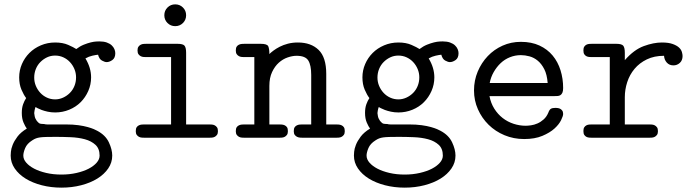

<svg xmlns="http://www.w3.org/2000/svg" viewBox="-20 -632 3190 881"><path d="M29 82Q29 78 30 64.5Q31 51 38 33Q45 15 60 -5Q75 -25 103 -42Q96 -51 88 -69.5Q80 -88 80 -114Q80 -137 86 -153.5Q92 -170 100 -182Q89 -196 78.5 -220.5Q68 -245 68 -277Q68 -309 80.5 -338Q93 -367 115 -389Q137 -411 167.5 -424Q198 -437 233 -437Q268 -437 293 -426Q318 -415 330 -407Q347 -420 364.5 -427Q382 -434 396.5 -437.5Q411 -441 421.5 -441.5Q432 -442 436 -442Q456 -442 470 -437Q484 -432 492.5 -424Q501 -416 505 -406.5Q509 -397 509 -388Q509 -366 495.5 -356.5Q482 -347 469 -347Q461 -347 448 -354Q435 -361 430 -381Q420 -380 404 -376.5Q388 -373 372 -364Q398 -321 398 -277Q398 -244 385 -214.5Q372 -185 350 -163Q328 -141 297.5 -128.5Q267 -116 233 -116Q215 -116 199 -119.5Q183 -123 171 -127.5Q159 -132 151.5 -136Q144 -140 143 -141Q140 -133 138.5 -124.5Q137 -116 137 -113Q137 -111 139 -99.5Q141 -88 149 -77Q158 -66 164.5 -64.5Q171 -63 182 -63Q188 -61 196.5 -61Q205 -61 211 -61H281Q315 -61 340 -57.5Q365 -54 382.5 -49Q400 -44 410.5 -39.5Q421 -35 426 -32Q464 -12 479.5 21Q495 54 495 82Q495 114 476.5 141Q458 168 426.5 187.5Q395 207 352.5 218Q310 229 262 229Q214 229 171.5 218Q129 207 97.5 187.5Q66 168 47.5 141Q29 114 29 82ZM87 82Q87 99 100.5 114.5Q114 130 137 142Q160 154 192 161.5Q224 169 262 169Q299 169 331.5 161.5Q364 154 387 142Q410 130 423.5 114.5Q437 99 437 82Q437 50 418 32.5Q399 15 369.5 7Q340 -1 304 -2.5Q268 -4 235 -4Q208 -4 191 -3.5Q174 -3 163.5 -1.5Q153 0 145 3Q137 6 128 12Q104 27 95.5 47.5Q87 68 87 82ZM137 -276Q137 -256 144.5 -238Q152 -220 165 -206Q178 -192 195.5 -184Q213 -176 233 -176Q252 -176 269.5 -184Q287 -192 300.5 -205.5Q314 -219 321.5 -237.5Q329 -256 329 -277Q329 -297 321.5 -315Q314 -333 301 -347Q288 -361 270.5 -369Q253 -377 233 -377Q213 -377 196 -369Q179 -361 165.5 -347.5Q152 -334 144.5 -315.5Q137 -297 137 -276Z M734 -562Q734 -583 748.5 -597.5Q763 -612 784 -612Q805 -612 819.5 -597.5Q834 -583 834 -562Q834 -541 819.5 -526.5Q805 -512 784 -512Q763 -512 748.5 -526.5Q734 -541 734 -562ZM603 -30Q603 -42 607 -48Q611 -54 617.5 -57Q624 -60 631 -60.5Q638 -61 644 -61H765V-370H652Q646 -370 639 -370.5Q632 -371 626 -374Q620 -377 615.5 -383Q611 -389 611 -401Q611 -412 615.5 -418Q620 -424 626 -427Q632 -430 639 -430.5Q646 -431 652 -431H794Q820 -431 827 -422Q834 -413 834 -390V-61H939Q945 -61 952 -60.5Q959 -60 965 -57Q971 -54 975.5 -48Q980 -42 980 -30Q980 -19 975.5 -13Q971 -7 965 -4Q959 -1 952 -0.5Q945 0 939 0H644Q638 0 631 -0.5Q624 -1 618 -4Q612 -7 607.5 -13Q603 -19 603 -30Z M1062 -30Q1062 -42 1066 -48Q1070 -54 1076.5 -57Q1083 -60 1090 -60.5Q1097 -61 1103 -61H1147V-370H1102Q1097 -370 1090 -370.5Q1083 -371 1077 -374Q1071 -377 1066.5 -383Q1062 -389 1062 -400Q1062 -412 1066 -418Q1070 -424 1076.5 -427Q1083 -430 1090 -430.5Q1097 -431 1103 -431H1176Q1206 -431 1211 -419.5Q1216 -408 1216 -384Q1223 -391 1235 -400Q1247 -409 1263.5 -417.5Q1280 -426 1301 -431.5Q1322 -437 1347 -437Q1407 -437 1442 -403Q1477 -369 1477 -293V-61H1521Q1527 -61 1534 -60.5Q1541 -60 1547.5 -57Q1554 -54 1558 -48Q1562 -42 1562 -30Q1562 -19 1557.5 -13Q1553 -7 1547 -4Q1541 -1 1534 -0.5Q1527 0 1522 0H1369Q1364 0 1357 -0.5Q1350 -1 1343.5 -4Q1337 -7 1332.5 -13Q1328 -19 1328 -30Q1328 -42 1332 -48Q1336 -54 1342.5 -57Q1349 -60 1356 -60.5Q1363 -61 1369 -61H1408V-288Q1408 -333 1394.5 -354.5Q1381 -376 1341 -376Q1322 -376 1300 -368.5Q1278 -361 1259.5 -344.5Q1241 -328 1228.5 -301.5Q1216 -275 1216 -238V-61H1260Q1266 -61 1273 -60.5Q1280 -60 1286.5 -57Q1293 -54 1297 -48Q1301 -42 1301 -30Q1301 -19 1296.5 -13Q1292 -7 1286 -4Q1280 -1 1273 -0.5Q1266 0 1261 0H1102Q1097 0 1090 -0.5Q1083 -1 1077 -4Q1071 -7 1066.5 -13Q1062 -19 1062 -30Z M1604 82Q1604 78 1605 64.5Q1606 51 1613 33Q1620 15 1635 -5Q1650 -25 1678 -42Q1671 -51 1663 -69.5Q1655 -88 1655 -114Q1655 -137 1661 -153.5Q1667 -170 1675 -182Q1664 -196 1653.5 -220.5Q1643 -245 1643 -277Q1643 -309 1655.5 -338Q1668 -367 1690 -389Q1712 -411 1742.5 -424Q1773 -437 1808 -437Q1843 -437 1868 -426Q1893 -415 1905 -407Q1922 -420 1939.5 -427Q1957 -434 1971.5 -437.5Q1986 -441 1996.5 -441.5Q2007 -442 2011 -442Q2031 -442 2045 -437Q2059 -432 2067.5 -424Q2076 -416 2080 -406.5Q2084 -397 2084 -388Q2084 -366 2070.5 -356.5Q2057 -347 2044 -347Q2036 -347 2023 -354Q2010 -361 2005 -381Q1995 -380 1979 -376.5Q1963 -373 1947 -364Q1973 -321 1973 -277Q1973 -244 1960 -214.5Q1947 -185 1925 -163Q1903 -141 1872.5 -128.5Q1842 -116 1808 -116Q1790 -116 1774 -119.5Q1758 -123 1746 -127.5Q1734 -132 1726.5 -136Q1719 -140 1718 -141Q1715 -133 1713.5 -124.5Q1712 -116 1712 -113Q1712 -111 1714 -99.5Q1716 -88 1724 -77Q1733 -66 1739.5 -64.5Q1746 -63 1757 -63Q1763 -61 1771.5 -61Q1780 -61 1786 -61H1856Q1890 -61 1915 -57.5Q1940 -54 1957.5 -49Q1975 -44 1985.5 -39.5Q1996 -35 2001 -32Q2039 -12 2054.5 21Q2070 54 2070 82Q2070 114 2051.5 141Q2033 168 2001.5 187.5Q1970 207 1927.5 218Q1885 229 1837 229Q1789 229 1746.5 218Q1704 207 1672.5 187.5Q1641 168 1622.5 141Q1604 114 1604 82ZM1662 82Q1662 99 1675.5 114.5Q1689 130 1712 142Q1735 154 1767 161.5Q1799 169 1837 169Q1874 169 1906.5 161.5Q1939 154 1962 142Q1985 130 1998.5 114.5Q2012 99 2012 82Q2012 50 1993 32.5Q1974 15 1944.5 7Q1915 -1 1879 -2.5Q1843 -4 1810 -4Q1783 -4 1766 -3.5Q1749 -3 1738.5 -1.5Q1728 0 1720 3Q1712 6 1703 12Q1679 27 1670.5 47.5Q1662 68 1662 82ZM1712 -276Q1712 -256 1719.5 -238Q1727 -220 1740 -206Q1753 -192 1770.5 -184Q1788 -176 1808 -176Q1827 -176 1844.5 -184Q1862 -192 1875.5 -205.5Q1889 -219 1896.5 -237.5Q1904 -256 1904 -277Q1904 -297 1896.5 -315Q1889 -333 1876 -347Q1863 -361 1845.5 -369Q1828 -377 1808 -377Q1788 -377 1771 -369Q1754 -361 1740.5 -347.5Q1727 -334 1719.5 -315.5Q1712 -297 1712 -276Z M2155 -217Q2155 -263 2172 -303.5Q2189 -344 2218 -374.5Q2247 -405 2286 -422.5Q2325 -440 2370 -440Q2419 -440 2455.5 -423Q2492 -406 2516 -377Q2540 -348 2552 -309.5Q2564 -271 2564 -228Q2564 -214 2560.5 -206.5Q2557 -199 2551.5 -195.5Q2546 -192 2539 -191.5Q2532 -191 2524 -191H2226Q2232 -159 2248 -133.5Q2264 -108 2286.5 -90.5Q2309 -73 2336.5 -64Q2364 -55 2392 -55Q2402 -55 2416.5 -57Q2431 -59 2446 -65.5Q2461 -72 2474.5 -84Q2488 -96 2496 -115Q2501 -129 2508 -133Q2515 -137 2529 -137Q2531 -137 2537 -136.5Q2543 -136 2549 -133.5Q2555 -131 2559.5 -125Q2564 -119 2564 -109Q2564 -100 2554.5 -80.5Q2545 -61 2524 -42Q2503 -23 2468.5 -8.5Q2434 6 2385 6Q2337 6 2295 -11.5Q2253 -29 2222 -59.5Q2191 -90 2173 -130.5Q2155 -171 2155 -217ZM2493 -251Q2490 -290 2477.5 -314.5Q2465 -339 2447.5 -353.5Q2430 -368 2409.5 -373.5Q2389 -379 2370 -379Q2344 -379 2320 -369.5Q2296 -360 2277.5 -342.5Q2259 -325 2245.5 -301.5Q2232 -278 2227 -251Z M2657 -31Q2657 -42 2661 -48Q2665 -54 2671 -57Q2677 -60 2684 -60.5Q2691 -61 2697 -61H2778V-370H2697Q2691 -370 2684 -370.5Q2677 -371 2671 -374Q2665 -377 2661 -383Q2657 -389 2657 -401Q2657 -412 2661 -418Q2665 -424 2671 -427Q2677 -430 2684 -430.5Q2691 -431 2697 -431H2807Q2833 -431 2840 -422Q2847 -413 2847 -390V-356Q2889 -404 2934 -420.5Q2979 -437 3017 -437Q3048 -437 3067 -430Q3086 -423 3096 -413.5Q3106 -404 3109 -393Q3112 -382 3112 -375Q3112 -355 3099.5 -343.5Q3087 -332 3070 -332Q3051 -332 3039.5 -345Q3028 -358 3027 -376Q2982 -376 2948 -359.5Q2914 -343 2891.5 -316Q2869 -289 2858 -255Q2847 -221 2847 -186V-61H2958Q2964 -61 2971 -60.5Q2978 -60 2984 -57Q2990 -54 2994.5 -48Q2999 -42 2999 -30Q2999 -19 2994.5 -13Q2990 -7 2984 -4Q2978 -1 2971 -0.5Q2964 0 2958 0H2697Q2691 0 2684 -0.5Q2677 -1 2671 -4Q2665 -7 2661 -13Q2657 -19 2657 -31Z"/></svg>

Font: CMU Typewriter Custom
Style: Regular
Weight: 500
Monospace: yes
Version: Version 0.7.0